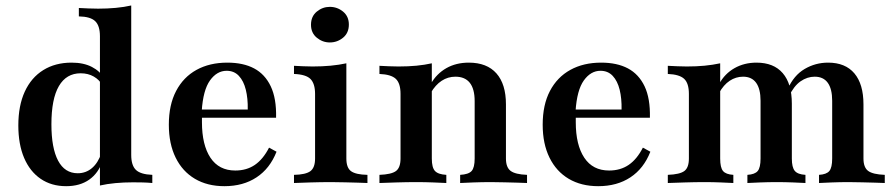

<svg xmlns="http://www.w3.org/2000/svg" viewBox="-20 -651 3180 683"><path d="M335.5 8.9V-521.8Q335.5 -559.7 318.5 -575.8Q301.6 -591.9 260.5 -592.7V-622.6Q278.2 -621.8 294.4 -621Q310.5 -620.2 329 -620.2Q362.1 -620.2 391.9 -623Q421.8 -625.8 446.8 -631.5V-100Q446.8 -62.9 463.3 -46.8Q479.8 -30.6 521.8 -29V0Q504 -1.6 487.9 -2Q471.8 -2.4 453.2 -2.4Q420.2 -2.4 390.3 0.4Q360.5 3.2 335.5 8.9ZM215.3 11.3Q162.9 11.3 124.6 -14.9Q86.3 -41.1 65.7 -89.5Q45.2 -137.9 45.2 -204.8Q45.2 -275 68.1 -325Q91.1 -375 133.9 -401.6Q176.6 -428.2 234.7 -428.2Q277.4 -428.2 306.9 -412.9Q336.3 -397.6 348.4 -374.2L343.5 -348.4Q333.9 -366.9 313.7 -378.6Q293.5 -390.3 266.9 -390.3Q216.1 -390.3 189.5 -344.8Q162.9 -299.2 162.9 -208.9Q162.9 -124.2 186.7 -79.4Q210.5 -34.7 256.5 -34.7Q285.5 -34.7 307.3 -53.2Q329 -71.8 340.3 -105.6L344.4 -78.2Q330.6 -35.5 297.6 -12.1Q264.5 11.3 215.3 11.3Z M778.2 11.3Q717.7 11.3 673.4 -14.9Q629 -41.1 604.8 -90.3Q580.6 -139.5 580.6 -207.3Q580.6 -278.2 606.5 -327.4Q632.3 -376.6 679 -402.4Q725.8 -428.2 788.7 -428.2Q845.2 -428.2 883.9 -407.7Q922.6 -387.1 943.1 -344Q963.7 -300.8 962.1 -232.3H660.5L658.9 -261.3H861.3Q862.1 -300.8 854.4 -331.9Q846.8 -362.9 829.8 -381Q812.9 -399.2 786.3 -399.2Q751.6 -399.2 727 -364.9Q702.4 -330.6 697.6 -255.6L699.2 -252.4Q698.4 -245.2 698.4 -236.3Q698.4 -227.4 698.4 -216.1Q698.4 -135.5 728.6 -89.9Q758.9 -44.4 816.9 -44.4Q857.3 -44.4 886.7 -64.5Q916.1 -84.7 937.1 -125.8L963.7 -111.3Q940.3 -51.6 892.7 -20.2Q845.2 11.3 778.2 11.3Z M1025.8 0V-29Q1067.7 -29.8 1084.3 -42.3Q1100.8 -54.8 1100.8 -87.1V-316.9Q1100.8 -353.2 1084.7 -369.8Q1068.5 -386.3 1025.8 -387.9V-416.9Q1041.9 -416.1 1058.5 -415.3Q1075 -414.5 1091.9 -414.5Q1125.8 -414.5 1156 -417.3Q1186.3 -420.2 1212.1 -425.8V-87.1Q1212.1 -54 1229 -41.9Q1246 -29.8 1287.1 -29V0Q1275 -0.8 1254 -1.2Q1233.1 -1.6 1208.1 -2.4Q1183.1 -3.2 1158.1 -3.2Q1121 -3.2 1083.1 -2Q1045.2 -0.8 1025.8 0ZM1153.2 -500Q1127.4 -500 1106.9 -516.9Q1086.3 -533.9 1086.3 -562.9Q1086.3 -592.7 1106.9 -609.7Q1127.4 -626.6 1153.2 -626.6Q1179.8 -626.6 1200.4 -609.7Q1221 -592.7 1221 -563.7Q1221 -533.9 1200.4 -516.9Q1179.8 -500 1153.2 -500Z M1616.9 0V-29Q1646.8 -30.6 1657.7 -42.7Q1668.5 -54.8 1668.5 -87.1V-291.1Q1668.5 -334.7 1651.2 -356.5Q1633.9 -378.2 1600 -378.2Q1573.4 -378.2 1551.2 -363.7Q1529 -349.2 1512.1 -320.2L1512.9 -353.2Q1533.1 -388.7 1567.7 -408.5Q1602.4 -428.2 1647.6 -428.2Q1712.1 -428.2 1746 -389.9Q1779.8 -351.6 1779.8 -279.8V-87.1Q1779.8 -55.6 1796.4 -43.1Q1812.9 -30.6 1854.8 -29V0Q1842.7 -0.8 1821.8 -1.2Q1800.8 -1.6 1775.8 -2.4Q1750.8 -3.2 1726.6 -3.2Q1694.4 -3.2 1663.3 -2Q1632.3 -0.8 1616.9 0ZM1329.8 0V-29Q1372.6 -30.6 1388.7 -42.7Q1404.8 -54.8 1404.8 -87.1V-316.9Q1404.8 -354.8 1387.9 -370.6Q1371 -386.3 1329.8 -387.9V-416.9Q1346.8 -416.1 1363.3 -415.3Q1379.8 -414.5 1397.6 -414.5Q1432.3 -414.5 1461.7 -417.3Q1491.1 -420.2 1516.1 -425.8V-87.1Q1516.1 -54.8 1527.4 -42.7Q1538.7 -30.6 1567.7 -29V0Q1550 -0.8 1521.4 -2Q1492.7 -3.2 1461.3 -3.2Q1426.6 -3.2 1389.5 -2Q1352.4 -0.8 1329.8 0Z M2108.1 11.3Q2047.6 11.3 2003.2 -14.9Q1958.9 -41.1 1934.7 -90.3Q1910.5 -139.5 1910.5 -207.3Q1910.5 -278.2 1936.3 -327.4Q1962.1 -376.6 2008.9 -402.4Q2055.6 -428.2 2118.5 -428.2Q2175 -428.2 2213.7 -407.7Q2252.4 -387.1 2273 -344Q2293.5 -300.8 2291.9 -232.3H1990.3L1988.7 -261.3H2191.1Q2191.9 -300.8 2184.3 -331.9Q2176.6 -362.9 2159.7 -381Q2142.7 -399.2 2116.1 -399.2Q2081.5 -399.2 2056.9 -364.9Q2032.3 -330.6 2027.4 -255.6L2029 -252.4Q2028.2 -245.2 2028.2 -236.3Q2028.2 -227.4 2028.2 -216.1Q2028.2 -135.5 2058.5 -89.9Q2088.7 -44.4 2146.8 -44.4Q2187.1 -44.4 2216.5 -64.5Q2246 -84.7 2266.9 -125.8L2293.5 -111.3Q2270.2 -51.6 2222.6 -20.2Q2175 11.3 2108.1 11.3Z M2893.5 0V-29Q2920.2 -30.6 2930.2 -42.7Q2940.3 -54.8 2940.3 -87.1V-292.7Q2940.3 -334.7 2924.6 -356.5Q2908.9 -378.2 2878.2 -378.2Q2851.6 -378.2 2827.8 -361.7Q2804 -345.2 2786.3 -308.1L2782.3 -334.7Q2804 -383.1 2842.3 -405.6Q2880.6 -428.2 2925.8 -428.2Q2987.1 -428.2 3019.4 -389.9Q3051.6 -351.6 3051.6 -279.8V-87.1Q3051.6 -55.6 3068.1 -43.1Q3084.7 -30.6 3127.4 -29V0Q3115.3 -0.8 3094 -1.2Q3072.6 -1.6 3047.6 -2.4Q3022.6 -3.2 2999.2 -3.2Q2967.7 -3.2 2938.3 -2Q2908.9 -0.8 2893.5 0ZM2355.6 0V-29Q2398.4 -30.6 2414.5 -42.7Q2430.6 -54.8 2430.6 -87.1V-316.9Q2430.6 -354.8 2413.7 -370.6Q2396.8 -386.3 2355.6 -387.9V-416.9Q2373.4 -416.1 2389.9 -415.3Q2406.5 -414.5 2423.4 -414.5Q2457.3 -414.5 2486.7 -417.3Q2516.1 -420.2 2541.9 -425.8V-87.1Q2541.9 -54.8 2552 -42.7Q2562.1 -30.6 2588.7 -29V0Q2571.8 -0.8 2544.4 -2Q2516.9 -3.2 2487.1 -3.2Q2452.4 -3.2 2415.3 -2Q2378.2 -0.8 2355.6 0ZM2638.7 0V-29Q2665.3 -30.6 2675.4 -42.7Q2685.5 -54.8 2685.5 -87.1V-292.7Q2685.5 -334.7 2669.8 -356.5Q2654 -378.2 2623.4 -378.2Q2597.6 -378.2 2575.8 -363.7Q2554 -349.2 2537.9 -320.2L2538.7 -353.2Q2558.1 -388.7 2592.7 -408.5Q2627.4 -428.2 2671 -428.2Q2732.3 -428.2 2764.5 -390.7Q2796.8 -353.2 2796.8 -282.3V-87.1Q2796.8 -55.6 2807.3 -43.1Q2817.7 -30.6 2845.2 -29V0Q2830.6 -0.8 2801.6 -2Q2772.6 -3.2 2743.5 -3.2Q2712.9 -3.2 2683.5 -2Q2654 -0.8 2638.7 0Z"/></svg>

Font: Playfair
Style: Bold
Weight: 700
Designer: Claus Eggers Sørensen
Foundry: Claus Eggers Sørensen
Version: Version 2.001;gftools[0.9.30]